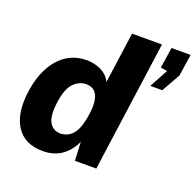

<svg xmlns="http://www.w3.org/2000/svg" viewBox="-131 -880 1044 1026"><g transform="rotate(20 391.0 -366.5)"><path d="M215 10Q110.5 10 63.8 -63Q17 -136 34.5 -261.5Q51 -384 113.5 -455.5Q176 -527 272 -527Q295 -527 316.2 -522Q337.5 -517 355.5 -507.8Q373.5 -498.5 387.2 -484.8Q401 -471 409 -452.5L449.5 -743H619.5L516.5 0H395L390 -106Q379 -82 363 -60.8Q347 -39.5 325.5 -23.8Q304 -8 276.8 1Q249.5 10 215 10ZM270.5 -110.5Q314 -110.5 342.5 -144.5Q371 -178.5 382.5 -262.5Q389.5 -312 383 -343.8Q376.5 -375.5 358.8 -390.5Q341 -405.5 312 -405.5Q273 -405.5 241.5 -373.2Q210 -341 199.5 -262.5Q188 -181.5 209 -146Q230 -110.5 270.5 -110.5ZM636.5 -514 693.5 -619 656 -625.5 674 -743H782.5L764 -619.5L704.5 -514Z"/></g></svg>

Font: Public Sans Thin ExtraBold
Style: Italic
Weight: 800
Italic angle: -8°
Version: Version 2.001